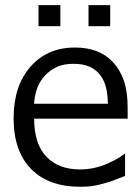

<svg xmlns="http://www.w3.org/2000/svg" viewBox="-20 -704 531 736"><path d="M287.6 11.9Q165.8 11.9 99 -56.4Q32.2 -124.8 32.2 -250.5Q32.2 -375.2 97 -448.5Q161.9 -521.8 266.3 -521.8Q313.9 -521.8 350 -508.2Q386.1 -494.6 412.9 -465.8Q440.1 -437.1 454.7 -395Q469.3 -353 469.3 -291.6V-249H110.9Q110.9 -152.5 157.7 -103.5Q204.5 -54.5 286.6 -54.5Q315.8 -54.5 343.6 -60.9Q371.3 -67.3 394.1 -77.7Q418.3 -88.6 434.7 -98.8Q451 -108.9 460.9 -116.8H459.4V-29.7Q447 -25.2 424.3 -16.1Q401.5 -6.9 384.2 -2.5Q358.9 5 338.6 8.4Q318.3 11.9 287.6 11.9ZM393.6 -306.4Q392.6 -347 385.1 -373.3Q377.7 -399.5 362.9 -417.8Q347 -438.1 322.3 -448.8Q297.5 -459.4 261.4 -459.4Q225.7 -459.4 200.7 -448.5Q175.7 -437.6 155 -417.3Q134.7 -396 124.3 -370.5Q113.9 -345 110.4 -306.4ZM402.5 -603.5H319.3V-684.2H402.5ZM211.4 -603.5H127.7V-684.2H211.4Z"/></svg>

Font: Shan Wanhai
Style: Regular
Weight: 400
Designer: Khon Soe Zaw Thu
Foundry: Shan Unicode
Version: Version 1.00 June 3, 2017, initial release